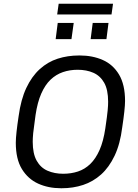

<svg xmlns="http://www.w3.org/2000/svg" viewBox="-20 -991 734 1021"><path d="M304 10Q237 10 183 -14.5Q129 -39 96.5 -92Q64 -145 64 -232Q64 -254 68 -290.5Q72 -327 79 -373Q91 -462 120 -523.5Q149 -585 191.5 -623.5Q234 -662 287 -679Q340 -696 400 -696H405Q472 -696 526.5 -672Q581 -648 613 -594.5Q645 -541 645 -454Q645 -433 641 -396.5Q637 -360 630 -314Q619 -225 589.5 -163Q560 -101 517.5 -63Q475 -25 422 -7.5Q369 10 309 10ZM316 -67Q358 -67 394.5 -79Q431 -91 460 -119Q489 -147 509.5 -193.5Q530 -240 540 -308Q545 -342 548 -365Q551 -388 552.5 -403.5Q554 -419 554.5 -430Q555 -441 555 -450Q555 -514 534 -551Q513 -588 476.5 -604Q440 -620 393 -620Q351 -620 314.5 -607.5Q278 -595 249 -567.5Q220 -540 199.5 -493.5Q179 -447 169 -379Q165 -345 161.5 -322Q158 -299 156.5 -283Q155 -267 154.5 -256.5Q154 -246 154 -237Q154 -174 175 -136.5Q196 -99 233 -83Q270 -67 316 -67ZM284 -914 292 -971H581L573 -914ZM276 -783 287 -869H372L360 -783ZM462 -783 473 -869H557L546 -783Z"/></svg>

Font: Chivo Medium Light
Style: Italic
Weight: 300
Italic angle: -8.05°
Version: Version 2.002